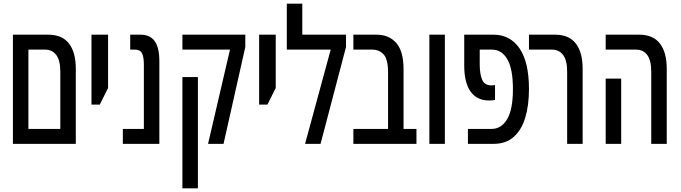

<svg xmlns="http://www.w3.org/2000/svg" viewBox="-20 -780 3695 1041"><path d="M50 0V-592H241Q317 -592 354 -544Q391 -496 391 -407V0ZM134 -81H307V-391Q307 -453 285 -482Q263 -511 225 -511H134Z M476 -213V-592H566V-303L521 -213Z M646 0V-81H760V-430Q760 -471 750 -491Q740 -511 711 -511H686V-592H741Q794 -592 819 -556.5Q844 -521 844 -449V0Z M1108 0 1227 -511H969V-592H1310V-525L1192 0ZM969 241V-362H1053V241Z M1385 -213V-592H1475V-303L1430 -213Z M1619 -592H1856V-525L1718 0H1634L1773 -511H1535V-760H1619Z M1896 0V-81H2084V-386Q2084 -459 2060 -485Q2036 -511 1998 -511H1896V-592H2021Q2089 -592 2128.5 -547Q2168 -502 2168 -404V-81H2238V0Z M2308 0V-592H2392V0Z M2517 0V-81H2645Q2698 -81 2729.5 -133.5Q2761 -186 2761 -297Q2761 -407 2730.5 -459Q2700 -511 2647 -511H2581V-433Q2581 -377 2594.5 -347Q2608 -317 2645 -317Q2651 -317 2655.5 -317.5Q2660 -318 2664 -319V-238Q2655 -237 2648 -236Q2641 -235 2633 -235Q2566 -235 2531.5 -283.5Q2497 -332 2497 -425V-592H2655Q2746 -592 2797 -517.5Q2848 -443 2848 -297Q2848 -208 2827.5 -141Q2807 -74 2764.5 -37Q2722 0 2655 0Z M3055 0V-391Q3055 -453 3033 -482Q3011 -511 2973 -511H2848V-592H2989Q3065 -592 3102 -544Q3139 -496 3139 -407V0Z M3511 0V-391Q3511 -453 3489 -482Q3467 -511 3429 -511H3264V-592H3445Q3521 -592 3558 -544Q3595 -496 3595 -407V0ZM3264 0V-354H3348V0Z"/></svg>

Font: Noto Sans Hebrew ExtraCondensed
Style: Regular
Weight: 400
Width: 2
Designer: Monotype Design Team
Foundry: Monotype Imaging Inc.
Version: Version 2.004; ttfautohint (v1.8.4.7-5d5b)